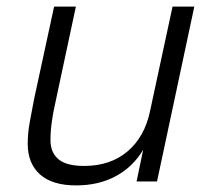

<svg xmlns="http://www.w3.org/2000/svg" viewBox="-20 -550 640 582"><path d="M211 12Q138 12 101 -21.5Q64 -55 64 -114Q64 -145 70 -179Q76 -213 83 -248L144 -530H210L147 -235Q141 -209 137 -180.5Q133 -152 133 -125Q133 -88 157 -67.5Q181 -47 235 -47Q315 -47 367 -91.5Q419 -136 435 -214L503 -530H569L456 0H394L414 -96Q383 -44 331 -16Q279 12 211 12Z"/></svg>

Font: Geist Mono Light
Style: Italic
Weight: 300
Italic angle: -12°
Monospace: yes
Designer: Basement.studio, Andrés Briganti, Mateo Zaragoza
Foundry: Basement.studio, Vercel, Andrés Briganti, Guido Ferreyra, Mateo Zaragoza
Version: Version 1.500; ttfautohint (v1.8.4.7-5d5b)